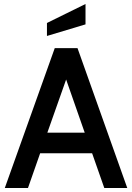

<svg xmlns="http://www.w3.org/2000/svg" viewBox="-20 -941 662 961"><path d="M441 -174H181L120 0H4L254 -700H368L617 0H502ZM404 -277 311 -543 217 -277ZM215 -826 408 -921V-819L215 -761Z"/></svg>

Font: Cabin SemiBold
Style: Regular
Weight: 600
Designer: Pablo Impallari
Foundry: Pablo Impallari. http://www.impallari.com Igino Marini. http://www.ikern.com
Version: Version 2.200